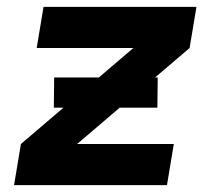

<svg xmlns="http://www.w3.org/2000/svg" viewBox="-20 -540 640 560"><path d="M21 0 41 -120 369 -400H87L107 -520H553L533 -400L205 -120H487L467 0ZM439 -226H137L138 -314H440Z"/></svg>

Font: Iosevka Heavy Extended Oblique
Style: Regular
Weight: 900
Width: 7
Italic angle: -9°
Monospace: yes
Designer: Belleve Invis
Foundry: Belleve Invis
Version: Version 32.5.0; ttfautohint (v1.8.4)